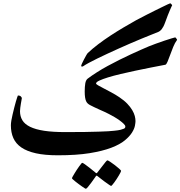

<svg xmlns="http://www.w3.org/2000/svg" viewBox="-20 -861 1101 1172"><path d="M1061 -617.7Q1047.4 -599.6 1037.1 -574Q1026.9 -548.3 1018.3 -524.9Q1009.8 -501.5 1002.7 -484.4Q995.6 -467.3 989.3 -465.8Q948.2 -458 900.9 -448.7Q853.5 -439.5 806.4 -429.4Q759.3 -419.4 716.1 -409.2Q672.9 -398.9 639.6 -388.7Q606.4 -378.4 586.4 -369.1Q566.4 -359.9 566.4 -351.1Q566.4 -347.2 579.6 -339.6Q592.8 -332 613.5 -321.3Q634.3 -310.5 659.4 -297.1Q684.6 -283.7 708.5 -267.6Q738.3 -247.6 757.1 -227.8Q775.9 -208 787.1 -189Q798.3 -169.9 802.7 -153.1Q807.1 -136.2 807.1 -121.6Q807.1 -112.8 803.7 -94Q800.3 -75.2 785.9 -52Q771.5 -28.8 741.9 -4.2Q712.4 20.5 659.4 40.8Q606.4 61 526.9 74Q447.3 86.9 333 86.9Q253.9 86.9 199.2 74.7Q144.5 62.5 110.6 39.3Q76.7 16.1 61.5 -18.1Q46.4 -52.2 46.4 -96.2Q46.4 -107.9 49.3 -125.5Q52.2 -143.1 57.1 -163.3Q62 -183.6 67.1 -204.3Q72.3 -225.1 77.1 -241.5Q82 -257.8 85.4 -268.1Q88.9 -278.3 89.4 -278.3Q101.6 -278.3 107.4 -272Q113.3 -265.6 113.3 -262.2Q113.3 -259.8 111.3 -250Q109.4 -240.2 107.4 -228Q105.5 -215.8 103.8 -203.4Q102.1 -190.9 102.1 -182.6Q102.1 -150.9 116.5 -127Q130.9 -103 163.8 -86.9Q196.8 -70.8 249.5 -62.7Q302.2 -54.7 378.9 -54.7Q448.7 -54.7 498.5 -55.4Q548.3 -56.2 583.3 -57.4Q618.2 -58.6 640.6 -59.8Q663.1 -61 678.2 -63Q702.6 -65.4 716.1 -68.8Q729.5 -72.3 736.1 -75.4Q742.7 -78.6 743.9 -82.3Q745.1 -85.9 745.1 -88.9Q745.1 -95.2 735.4 -105Q725.6 -114.7 710.9 -125.5Q696.3 -136.2 678.7 -146.5Q661.1 -156.7 645 -165Q635.3 -170.4 619.6 -177.5Q604 -184.6 586.9 -192.1Q569.8 -199.7 554 -207.3Q538.1 -214.8 529.3 -219.7Q522 -223.6 515.9 -229Q509.8 -234.4 505.6 -243.4Q501.5 -252.4 499.3 -266.8Q497.1 -281.2 497.1 -302.2Q497.1 -331.1 500.5 -351.6Q503.9 -372.1 515.1 -380.9Q539.6 -399.4 571 -419.4Q602.5 -439.5 637.5 -458.5Q672.4 -477.5 708.7 -495.6Q745.1 -513.7 778.3 -529.1Q811.5 -544.4 840.1 -557.1Q868.7 -569.8 888.7 -578.1Q904.8 -584.5 930.9 -594.2Q957 -604 982.4 -612.3Q1007.8 -620.6 1027.3 -626.7Q1046.9 -632.8 1049.3 -632.8Q1051.3 -632.8 1056.2 -626.2Q1061 -619.6 1061 -617.7ZM635.3 117.7Q639.2 117.7 652.8 126.7Q666.5 135.7 681.2 147Q695.8 158.2 707.5 168.7Q719.2 179.2 719.2 182.1Q719.2 184.6 715.3 192.4Q711.4 200.2 705.3 210.4Q699.2 220.7 691.9 231.9Q684.6 243.2 677.7 252.4Q670.9 261.7 665.5 267.8Q660.2 273.9 658.2 273.9Q655.8 273.9 643.1 264.9Q630.4 255.9 615.2 245.1L576.7 215.3Q572.8 211.4 568.4 211.4Q566.4 211.4 563.5 217.3L536.6 254.9Q526.4 269 516.8 280.3Q507.3 291.5 503.9 291.5Q502.4 291.5 495.8 287.4Q489.3 283.2 479.5 276.4Q469.7 269.5 459.5 262Q449.2 254.4 440.2 247.1Q431.2 239.7 425.3 234.4Q419.4 229 419.4 227.1Q419.4 224.6 423.6 216.8Q427.7 209 434.3 198.5Q440.9 188 448.2 176.3Q455.6 164.6 462.6 155.3Q469.7 146 474.9 139.4Q480 132.8 481.4 132.8Q485.8 132.8 498.8 142.3Q511.7 151.9 525.9 162.6Q542.5 175.3 561.5 191.4Q565.4 195.8 568.4 196.3Q570.3 196.3 572 194.8Q573.7 193.4 576.7 189Q591.3 169.4 604 153.8Q614.3 140.1 623.5 128.9Q632.8 117.7 635.3 117.7ZM1030.8 -828.1 1026.9 -820.8Q1023.4 -813 1017.3 -799.3Q1011.2 -785.6 1003.9 -766.6Q996.6 -747.6 988.8 -726.1Q982.9 -709.5 977.3 -699Q971.7 -688.5 966.6 -682.1Q961.4 -675.8 956.8 -672.4Q952.1 -668.9 948.2 -667Q930.2 -659.7 903.3 -648.9Q876.5 -638.2 844.2 -625Q812 -611.8 776.6 -596.4Q741.2 -581.1 705.8 -565.2Q670.4 -549.3 636.2 -533.4Q602.1 -517.6 573.2 -503.4Q544.4 -489.3 522.2 -477.3Q500 -465.3 488.3 -457Q487.8 -456.5 484.4 -455.3Q481 -454.1 479.5 -454.1Q479 -454.1 477.3 -455.8Q475.6 -457.5 475.6 -459Q475.6 -462.4 480.7 -473.9Q485.8 -485.4 492.7 -498.3Q499.5 -511.2 505.9 -522.5Q512.2 -533.7 515.6 -537.1Q543.5 -563.5 579.1 -590.6Q614.7 -617.7 653.8 -643.3Q692.9 -668.9 733.4 -692.9Q773.9 -716.8 810.5 -737.3Q818.4 -741.2 836.2 -750.7Q854 -760.3 876.5 -771.7Q898.9 -783.2 923.6 -795.4Q948.2 -807.6 968.8 -817.6Q989.3 -827.6 1003.2 -834.2Q1017.1 -840.8 1019 -840.8Q1021 -840.8 1025.9 -835.7Q1030.8 -830.6 1030.8 -828.1Z"/></svg>

Font: Accordance
Style: Bold-Italic
Weight: 700
Italic angle: -11°
Version: Version 1.2 (build January 31, 2020) Miklal Software Solutio